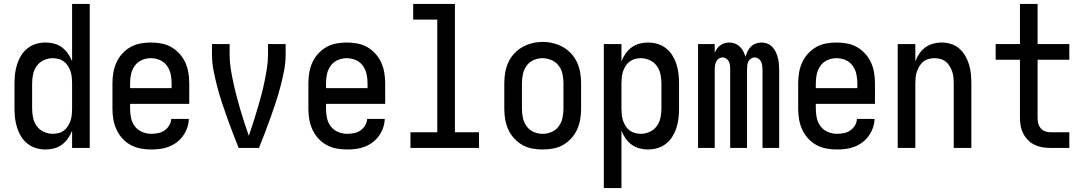

<svg xmlns="http://www.w3.org/2000/svg" viewBox="-20 -755 5540 980"><path d="M213 8Q188 8 164 1Q140 -6 120.5 -21.5Q101 -37 88 -58Q75 -79 67.5 -102.5Q60 -126 57 -150.5Q54 -175 54 -200V-330Q54 -355 57 -379.5Q60 -404 67.5 -427.5Q75 -451 88 -472Q101 -493 120.5 -508.5Q140 -524 164 -531Q188 -538 213 -538Q235 -538 257 -532Q279 -526 296.5 -513Q314 -500 327 -481.5Q340 -463 348 -442V-735H438V0H348V-88Q340 -67 327 -48.5Q314 -30 296.5 -17Q279 -4 257 2Q235 8 213 8ZM249 -72Q249 -72 249 -72Q249 -72 249 -72Q265 -72 280 -76Q295 -80 307 -89.5Q319 -99 327 -112Q335 -125 340 -139.5Q345 -154 346.5 -169.5Q348 -185 348 -200V-330Q348 -345 346.5 -360.5Q345 -376 340 -390.5Q335 -405 327 -418Q319 -431 306.5 -440.5Q294 -450 279 -454Q264 -458 249 -458Q226 -458 204 -448Q182 -438 168 -419Q154 -400 149 -376.5Q144 -353 144 -330V-200Q144 -177 149 -153.5Q154 -130 168 -111Q182 -92 204 -82Q226 -72 249 -72Z M752 8Q724 8 697.5 3Q671 -2 647 -15Q623 -28 604.5 -48.5Q586 -69 574.5 -94Q563 -119 558.5 -146Q554 -173 554 -200V-330Q554 -357 558.5 -384Q563 -411 574 -435.5Q585 -460 603.5 -480.5Q622 -501 645.5 -514.5Q669 -528 696 -533Q723 -538 750 -538Q777 -538 804 -533Q831 -528 854.5 -514.5Q878 -501 896.5 -480.5Q915 -460 926 -435.5Q937 -411 941.5 -384Q946 -357 946 -330V-225H644V-200Q644 -176 649 -152.5Q654 -129 668.5 -110Q683 -91 705.5 -81.5Q728 -72 752 -72Q769 -72 787 -75.5Q805 -79 819.5 -89Q834 -99 843.5 -114.5Q853 -130 854 -148H944Q943 -125 935.5 -103Q928 -81 914.5 -62Q901 -43 882.5 -29Q864 -15 842.5 -6.5Q821 2 798 5Q775 8 752 8ZM644 -305H856V-330Q856 -354 851 -377Q846 -400 832 -419.5Q818 -439 796 -448.5Q774 -458 750 -458Q726 -458 704 -448.5Q682 -439 668 -419.5Q654 -400 649 -377Q644 -354 644 -330Z M1198 0Q1183 -38 1168 -77Q1153 -116 1139 -155Q1125 -194 1112 -233.5Q1099 -273 1088.5 -313.5Q1078 -354 1070 -394.5Q1062 -435 1062 -477V-530H1152V-477Q1152 -441 1157.5 -406Q1163 -371 1170.5 -336Q1178 -301 1187 -266.5Q1196 -232 1206 -197.5Q1216 -163 1227 -129.5Q1238 -96 1250 -62L1252 -68Q1264 -102 1274.5 -135.5Q1285 -169 1295 -202.5Q1305 -236 1314 -270Q1323 -304 1330 -338Q1337 -372 1342.5 -407Q1348 -442 1348 -477V-530H1438V-477Q1438 -435 1430 -394.5Q1422 -354 1411.5 -313.5Q1401 -273 1388 -233.5Q1375 -194 1361 -155Q1347 -116 1332 -77Q1317 -38 1302 0Z M1752 8Q1724 8 1697.5 3Q1671 -2 1647 -15Q1623 -28 1604.5 -48.5Q1586 -69 1574.5 -94Q1563 -119 1558.5 -146Q1554 -173 1554 -200V-330Q1554 -357 1558.5 -384Q1563 -411 1574 -435.5Q1585 -460 1603.5 -480.5Q1622 -501 1645.5 -514.5Q1669 -528 1696 -533Q1723 -538 1750 -538Q1777 -538 1804 -533Q1831 -528 1854.5 -514.5Q1878 -501 1896.5 -480.5Q1915 -460 1926 -435.5Q1937 -411 1941.5 -384Q1946 -357 1946 -330V-225H1644V-200Q1644 -176 1649 -152.5Q1654 -129 1668.5 -110Q1683 -91 1705.5 -81.5Q1728 -72 1752 -72Q1769 -72 1787 -75.5Q1805 -79 1819.5 -89Q1834 -99 1843.5 -114.5Q1853 -130 1854 -148H1944Q1943 -125 1935.5 -103Q1928 -81 1914.5 -62Q1901 -43 1882.5 -29Q1864 -15 1842.5 -6.5Q1821 2 1798 5Q1775 8 1752 8ZM1644 -305H1856V-330Q1856 -354 1851 -377Q1846 -400 1832 -419.5Q1818 -439 1796 -448.5Q1774 -458 1750 -458Q1726 -458 1704 -448.5Q1682 -439 1668 -419.5Q1654 -400 1649 -377Q1644 -354 1644 -330Z M2075 0V-80H2212V-655H2089V-735H2302V-80H2425V0Z M2750 8Q2723 8 2696 3Q2669 -2 2645.5 -15.5Q2622 -29 2603.5 -49.5Q2585 -70 2574 -94.5Q2563 -119 2558.5 -146Q2554 -173 2554 -200V-330Q2554 -357 2558.5 -384Q2563 -411 2574 -435.5Q2585 -460 2603.5 -480.5Q2622 -501 2646 -514.5Q2670 -528 2696.5 -534.5Q2723 -541 2750 -541Q2777 -541 2803.5 -534.5Q2830 -528 2854 -514.5Q2878 -501 2896.5 -480.5Q2915 -460 2926 -435.5Q2937 -411 2941.5 -384Q2946 -357 2946 -330V-200Q2946 -173 2941.5 -146Q2937 -119 2926 -94.5Q2915 -70 2896.5 -49.5Q2878 -29 2854.5 -15.5Q2831 -2 2804 3Q2777 8 2750 8ZM2750 -72Q2774 -72 2796 -81.5Q2818 -91 2832 -110.5Q2846 -130 2851 -153Q2856 -176 2856 -200V-330Q2856 -354 2851 -377.5Q2846 -401 2831.5 -420Q2817 -439 2794.5 -448.5Q2772 -458 2748 -458Q2725 -458 2703 -448Q2681 -438 2667.5 -419Q2654 -400 2649 -376.5Q2644 -353 2644 -330V-200Q2644 -176 2649 -153Q2654 -130 2668 -110.5Q2682 -91 2704 -81.5Q2726 -72 2750 -72Z M3062 205V-530H3152V-442Q3160 -463 3173 -481.5Q3186 -500 3203.5 -513Q3221 -526 3243 -532Q3265 -538 3287 -538Q3312 -538 3336 -531Q3360 -524 3379.5 -508.5Q3399 -493 3412 -472Q3425 -451 3432.5 -427.5Q3440 -404 3443 -379.5Q3446 -355 3446 -330V-200Q3446 -175 3443 -150.5Q3440 -126 3432.5 -102.5Q3425 -79 3412 -58Q3399 -37 3379.5 -21.5Q3360 -6 3336 1Q3312 8 3287 8Q3265 8 3243 2Q3221 -4 3203.5 -17Q3186 -30 3173 -48.5Q3160 -67 3152 -88V205ZM3251 -72Q3274 -72 3296 -82Q3318 -92 3332 -111Q3346 -130 3351 -153.5Q3356 -177 3356 -200V-330Q3356 -353 3351 -376.5Q3346 -400 3332 -419Q3318 -438 3296 -448Q3274 -458 3251 -458Q3236 -458 3221 -454Q3206 -450 3193.5 -440.5Q3181 -431 3173 -418Q3165 -405 3160 -390.5Q3155 -376 3153.5 -360.5Q3152 -345 3152 -330V-200Q3152 -185 3153.5 -169.5Q3155 -154 3160 -139.5Q3165 -125 3173 -112Q3181 -99 3193.5 -89.5Q3206 -80 3221 -76Q3236 -72 3251 -72Z M3543 0V-530H3628V-486Q3633 -497 3640 -507Q3647 -517 3657 -524Q3667 -531 3678.5 -534.5Q3690 -538 3702 -538Q3702 -538 3702 -538Q3702 -538 3702 -538Q3717 -538 3731.5 -532.5Q3746 -527 3756.5 -516.5Q3767 -506 3774 -492.5Q3781 -479 3785 -465Q3789 -479 3795.5 -492.5Q3802 -506 3812.5 -516.5Q3823 -527 3837.5 -532.5Q3852 -538 3866 -538Q3882 -538 3896.5 -532.5Q3911 -527 3922 -515.5Q3933 -504 3939.5 -490Q3946 -476 3950 -461Q3954 -446 3955.5 -430.5Q3957 -415 3957 -400V0H3872V-400Q3872 -410 3870.5 -420.5Q3869 -431 3864.5 -440.5Q3860 -450 3851 -456Q3842 -462 3832 -462Q3822 -462 3813 -456Q3804 -450 3799.5 -440.5Q3795 -431 3794 -420.5Q3793 -410 3793 -400V0H3707V-400Q3707 -410 3706 -420.5Q3705 -431 3700.5 -440.5Q3696 -450 3687 -456Q3678 -462 3668 -462Q3658 -462 3649 -456Q3640 -450 3635.5 -440.5Q3631 -431 3629.5 -420.5Q3628 -410 3628 -400V0Z M4252 8Q4224 8 4197.5 3Q4171 -2 4147 -15Q4123 -28 4104.5 -48.5Q4086 -69 4074.5 -94Q4063 -119 4058.5 -146Q4054 -173 4054 -200V-330Q4054 -357 4058.5 -384Q4063 -411 4074 -435.5Q4085 -460 4103.5 -480.5Q4122 -501 4145.5 -514.5Q4169 -528 4196 -533Q4223 -538 4250 -538Q4277 -538 4304 -533Q4331 -528 4354.5 -514.5Q4378 -501 4396.5 -480.5Q4415 -460 4426 -435.5Q4437 -411 4441.5 -384Q4446 -357 4446 -330V-225H4144V-200Q4144 -176 4149 -152.5Q4154 -129 4168.5 -110Q4183 -91 4205.5 -81.5Q4228 -72 4252 -72Q4269 -72 4287 -75.5Q4305 -79 4319.5 -89Q4334 -99 4343.5 -114.5Q4353 -130 4354 -148H4444Q4443 -125 4435.5 -103Q4428 -81 4414.5 -62Q4401 -43 4382.5 -29Q4364 -15 4342.5 -6.5Q4321 2 4298 5Q4275 8 4252 8ZM4144 -305H4356V-330Q4356 -354 4351 -377Q4346 -400 4332 -419.5Q4318 -439 4296 -448.5Q4274 -458 4250 -458Q4226 -458 4204 -448.5Q4182 -439 4168 -419.5Q4154 -400 4149 -377Q4144 -354 4144 -330Z M4562 0V-530H4652V-442Q4660 -463 4672.5 -481.5Q4685 -500 4703 -513Q4721 -526 4742.5 -532Q4764 -538 4786 -538Q4810 -538 4834 -530.5Q4858 -523 4876 -507.5Q4894 -492 4906.5 -470.5Q4919 -449 4926 -426Q4933 -403 4935.5 -378.5Q4938 -354 4938 -330V0H4848V-330Q4848 -345 4846.5 -360.5Q4845 -376 4840 -390Q4835 -404 4827 -417.5Q4819 -431 4807 -440.5Q4795 -450 4780 -454Q4765 -458 4750 -458Q4735 -458 4720 -454Q4705 -450 4693 -440.5Q4681 -431 4673 -417.5Q4665 -404 4660 -390Q4655 -376 4653.5 -360.5Q4652 -345 4652 -330V0Z M5341 0Q5320 0 5299.5 -3.5Q5279 -7 5260.5 -16Q5242 -25 5227 -40Q5212 -55 5202.5 -74Q5193 -93 5189.5 -113.5Q5186 -134 5186 -155V-450H5062V-530H5186V-735H5276V-530H5438V-450H5276V-155Q5276 -141 5279 -127Q5282 -113 5291 -101.5Q5300 -90 5313.5 -85Q5327 -80 5341 -80H5438V0Z"/></svg>

Font: iosevka_custom_sans_ss08 Md
Style: Regular
Weight: 500
Designer: Belleve Invis
Foundry: Belleve Invis
Version: Version 10.3.0; ttfautohint (v1.8.3)